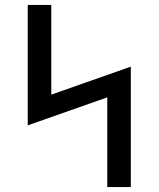

<svg xmlns="http://www.w3.org/2000/svg" viewBox="-20 -755 640 775"><path d="M413 0V-362L92 -249V-735H187V-373L508 -486V0Z"/></svg>

Font: Iosevka Curly Slab MdEx
Style: Regular
Weight: 500
Width: 7
Monospace: yes
Designer: Belleve Invis
Foundry: Belleve Invis
Version: Version 11.1.0; ttfautohint (v1.8.3)